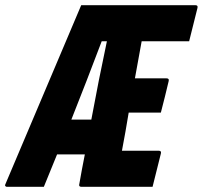

<svg xmlns="http://www.w3.org/2000/svg" viewBox="-86 -720 782 740"><path d="M83 0H-60Q-63 0 -65.5 -3Q-68 -6 -64 -13Q9 -185 81.5 -356.5Q154 -528 227 -700H667Q678 -700 675 -689L643 -561H460Q458 -550 456 -539Q454 -528 452 -517Q447 -492 443 -467.5Q439 -443 434 -418H556Q567 -418 564 -407Q557 -376 549.5 -347Q542 -318 534 -286H410Q404 -249 397.5 -212.5Q391 -176 384 -139H526Q537 -139 534 -128L502 0H228Q219 0 219 -7Q224 -36 229.5 -65.5Q235 -95 241 -125H134Q109 -63 83 0ZM306 -561Q249 -410 189 -259H266Q280 -335 295 -410.5Q310 -486 326 -561Z"/></svg>

Font: Recursive Mn Lnr St XBd
Style: Italic
Weight: 800
Italic angle: -15°
Monospace: yes
Version: Version 1.079;hotconv 1.0.112;makeotfexe 2.5.65598; ttfautoh